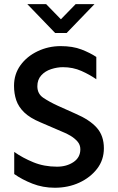

<svg xmlns="http://www.w3.org/2000/svg" viewBox="-20 -885 561 916"><path d="M241.2 10.7Q184.6 10.7 134.8 -8.8Q85 -28.3 47.9 -54.7V-160.2Q87.9 -131.8 139.2 -110.8Q190.4 -89.8 252 -89.8Q297.9 -89.8 330.6 -111.8Q363.3 -133.8 363.3 -172.9Q363.3 -194.3 349.6 -210Q335.9 -225.6 316.4 -237.3Q296.9 -249 276.4 -256.8L171.9 -301.8Q123 -322.3 95.7 -348.6Q68.4 -375 57.6 -406.7Q46.9 -438.5 46.9 -475.6Q46.9 -531.2 77.6 -573.7Q108.4 -616.2 159.7 -640.6Q210.9 -665 269.5 -665Q327.1 -665 368.7 -648.9Q410.2 -632.8 439.5 -613.3V-506.8Q409.2 -528.3 368.7 -546.4Q328.1 -564.5 280.3 -564.5Q252.9 -564.5 224.1 -555.2Q195.3 -545.9 176.8 -525.4Q158.2 -504.9 158.2 -473.6Q158.2 -437.5 186.5 -418.5Q214.8 -399.4 254.9 -380.9L339.8 -342.8Q408.2 -313.5 441.9 -275.4Q475.6 -237.3 475.6 -177.7Q475.6 -122.1 443.4 -80.1Q411.1 -38.1 358.4 -13.7Q305.7 10.7 241.2 10.7ZM243.2 -727.5 110.4 -865.2H200.2L270.5 -793L340.8 -865.2H430.7L297.9 -727.5Z"/></svg>

Font: Sen Medium
Style: Regular
Weight: 500
Designer: Kosal Sen, Philatype
Foundry: Philatype
Version: Version 2.000;gftools[0.9.31]